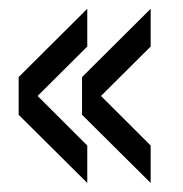

<svg xmlns="http://www.w3.org/2000/svg" viewBox="-20 -527 410 431"><path d="M175.9 -422.6 21.9 -269.3V-354L175.9 -507.3ZM175.9 -116.3 21.9 -269.3V-354L175.9 -200.3ZM318.2 -422.6 164.2 -269.3V-354L318.2 -507.3ZM318.2 -116.3 164.2 -269.3V-354L318.2 -200.3Z"/></svg>

Font: Big Shoulders Text SC Thin
Style: Regular
Weight: 100
Designer: Patric King
Foundry: XO Type Co
Version: Version 2.002